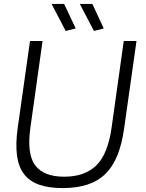

<svg xmlns="http://www.w3.org/2000/svg" viewBox="-20 -949 745 979"><path d="M299 10Q228 10 179 -7.5Q130 -25 102 -62Q74 -99 66.5 -157Q59 -215 70 -295L133 -740H197L135 -298Q116 -164 159.5 -106Q203 -48 307 -48Q412 -48 471 -105.5Q530 -163 549 -298L611 -740H676L613 -295Q602 -215 578.5 -157Q555 -99 517 -62Q479 -25 425 -7.5Q371 10 299 10ZM315 -791 243 -929H307L366 -804ZM459 -791 387 -929H451L509 -804Z"/></svg>

Font: Plata Sans Light
Style: Italic
Weight: 300
Italic angle: -8°
Designer: Pablo Impallari, Andres Torresi, & Cristiano Sobral
Foundry: Pablo Impallari, Andres Torresi, & Cristiano Sobral
Version: Version 1.00;December 28, 2019;FontCreator 12.0.0.2547 64-bi